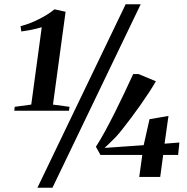

<svg xmlns="http://www.w3.org/2000/svg" viewBox="-20 -835 881 906"><path d="M49.5 -331 127.5 -341.5 177 -706.5Q167 -703.5 150.5 -699.5Q134 -695.5 115.5 -692Q97 -688.5 80.5 -686.5L77 -711.5Q100.5 -717.5 123.2 -726.5Q146 -735.5 167 -746.2Q188 -757 206 -768.5Q224 -780 237 -791L289.5 -779.5L230 -341.5L308 -331L305.5 -312.5H47.5ZM573 -815H644L227.5 51H156.5ZM637 0 651.5 -104H454L432.5 -142.5Q454 -175.5 476.5 -217Q499 -258.5 522 -304.2Q545 -350 566.8 -396.2Q588.5 -442.5 608.5 -485.5H634L715.5 -451.5Q702.5 -428.5 683.5 -399.5Q664.5 -370.5 642.8 -339.5Q621 -308.5 599.2 -279.5Q577.5 -250.5 558.5 -226.5Q539.5 -202.5 526 -188Q512 -173.5 497.2 -159.5Q482.5 -145.5 473.5 -137L658 -150L685.5 -272.5L775 -288L756.5 -157L826.5 -162.5L820.5 -104H750L736 0Z"/></svg>

Font: Merriweather 120pt SemiBold
Style: Italic
Weight: 600
Italic angle: -7.8°
Version: Version 2.101